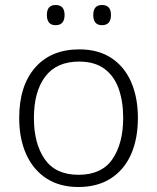

<svg xmlns="http://www.w3.org/2000/svg" viewBox="-20 -740 630 770"><path d="M533 -267Q533 -183 505.5 -121Q478 -59 424.5 -24.5Q371 10 294 10Q220 10 167 -24Q114 -58 85.5 -120.5Q57 -183 57 -267Q57 -396 121 -469Q185 -542 298 -542Q374 -542 426.5 -507.5Q479 -473 506 -411Q533 -349 533 -267ZM116 -267Q116 -164 159.5 -101.5Q203 -39 295 -39Q388 -39 431 -102Q474 -165 474 -267Q474 -333 456 -384Q438 -435 399 -464Q360 -493 297 -493Q207 -493 161.5 -433Q116 -373 116 -267ZM168 -680Q168 -720 203 -720Q239 -720 239 -680Q239 -639 203 -639Q168 -639 168 -680ZM354 -680Q354 -720 389 -720Q425 -720 425 -680Q425 -639 389 -639Q354 -639 354 -680Z"/></svg>

Font: Noto Sans Tamil Light
Style: Regular
Weight: 300
Designer: Jelle Bosma - Monotype Design Team
Foundry: Monotype Imaging Inc.
Version: Version 2.004; ttfautohint (v1.8.4.7-5d5b)